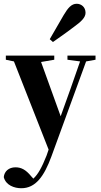

<svg xmlns="http://www.w3.org/2000/svg" viewBox="-24 -753 534 1019"><path d="M334 -436 401 -427 350 -281 298 -136 194 -424 264 -436V-458H7V-436L50 -427L234 41L223 73C198 136 178 172 153 195L142 183C112 146 87 135 58 135C23 135 -1 156 -4 187C7 231 53 246 89 246C165 246 210 183 249 77L433 -427L483 -436V-458H334ZM240 -545 257 -530C284 -550 310 -566 368 -610C405 -637 430 -659 430 -685C430 -716 407 -733 383 -733C356 -733 337 -712 314 -673C276 -607 256 -573 240 -545Z"/></svg>

Font: Source Serif 4 Display
Style: Bold
Weight: 700
Designer: Frank Grießhammer
Foundry: Adobe Systems Incorporated
Version: Version 4.004;hotconv 1.0.117;makeotfexe 2.5.65602